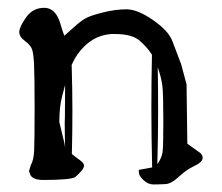

<svg xmlns="http://www.w3.org/2000/svg" viewBox="-20 -454 578 501"><path d="M134.8 -135.7C134.8 -161.1 137.1 -183.1 141.8 -201.7C146.6 -220.2 149.3 -230.5 149.9 -232.4C149.6 -205.1 149.4 -177.7 149.4 -150.4C149.4 -144.9 149.3 -139.3 148.9 -133.8C148.9 -112 149.3 -90.2 149.9 -68.4L148.4 -79.1ZM406.2 -140.1C406.2 -95.5 405.6 -68.2 404.3 -58.1C403 -48 398.8 -37.6 391.6 -26.9L390.6 -25.9C391.9 -76 392.6 -122.2 392.6 -164.3C392.6 -206.5 392.3 -244.5 391.6 -278.3C398.1 -259.8 402.2 -243.2 403.8 -228.8C405.4 -214.3 406.2 -184.7 406.2 -140.1ZM91.8 15.6C142.6 15.6 171.1 12.9 177.2 7.3C183.4 1.8 188.6 -3.5 192.9 -8.5C197.1 -13.6 199.2 -18.1 199.2 -22.2C199.2 -26.3 195.7 -30.8 188.7 -35.9C181.7 -40.9 174.6 -46.4 167.5 -52.2C168.5 -87.7 168.9 -124.8 168.9 -163.6C168.9 -202.3 168.3 -242.7 167 -284.7C171.9 -295.4 176.9 -304.5 182.1 -312C205.6 -344.9 234.7 -362.6 269.5 -365.2H280.8C310.1 -365.2 331.5 -359.3 345 -347.4C358.5 -335.5 369 -323.4 376.5 -311C375.5 -266.1 375 -219.2 375 -170.2C375 -121.2 375.7 -70.1 377 -17.1L342.3 -10.7V-4.9V-4.4C342.3 1.5 346.2 8.1 354 15.6C362.1 23.4 370.9 27.3 380.4 27.3H380.9C390.6 27.3 400.6 27 410.6 26.4C420.7 26.4 432.5 20.2 446 7.8C459.6 -4.6 471.4 -13.2 481.7 -18.1C491.9 -22.9 499 -27.2 502.9 -30.8C506.8 -34.3 508.8 -38.2 508.8 -42.5C508.8 -46.7 507 -50.6 503.4 -54.2L468.8 -79.1L466.8 -233.9L452.6 -286.6C444.2 -308.4 436.6 -328.4 429.9 -346.4C423.3 -364.5 406.4 -382.9 379.4 -401.6C352.4 -420.3 329.3 -429.7 310.1 -429.7C290.9 -429.7 270.5 -427 249 -421.6C227.5 -416.3 212.5 -411.2 203.9 -406.5C195.2 -401.8 184.8 -393.9 172.6 -382.8C160.4 -371.7 152.2 -364.4 147.9 -360.8C145.3 -366.7 141.9 -377 137.7 -391.6C129.6 -419.6 115.5 -433.6 95.5 -433.6C75.4 -433.6 59.6 -425.2 47.9 -408.4C36.1 -391.7 30.3 -379.1 30.3 -370.6C30.3 -362.1 35.2 -354.3 44.9 -347.2C54.7 -340 60.9 -332.8 63.5 -325.7C66.1 -318.5 67.9 -305.6 68.8 -286.9C69.8 -268.1 70.3 -230.2 70.3 -173.1C70.3 -116 69.9 -78.8 69.1 -61.5C68.3 -44.3 65.4 -31.6 60.5 -23.4L55.7 -7.8V-7.3L59.6 2.9V3.4C64.5 10.9 74.4 15 89.4 15.6Z"/></svg>

Font: Drukaatie burti
Style: Regular
Weight: 400
Version: Version 0.14.4